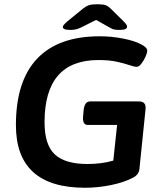

<svg xmlns="http://www.w3.org/2000/svg" viewBox="-20 -878 779 905"><path d="M381 7Q55 7 55 -288Q55 -496 155 -601.5Q255 -707 450 -707Q506 -707 561.5 -696Q617 -685 647 -668Q674 -654 674 -639Q674 -629 666 -611Q658 -593 646.5 -578Q635 -563 624 -563Q613 -563 590 -571Q567 -579 531 -587Q495 -595 444 -595Q190 -595 190 -302Q190 -195 238.5 -150Q287 -105 392 -105Q460 -105 514 -121L532 -289H394Q367 -289 372 -332L374 -357Q378 -400 405 -400H635Q670 -400 666 -363L637 -80Q634 -54 606 -40Q564 -18 502.5 -5.5Q441 7 381 7ZM311 -737Q291 -737 283.5 -741Q276 -745 276 -750Q276 -755 280.5 -760.5Q285 -766 296 -776L372 -838Q386 -849 399 -853.5Q412 -858 439 -858Q466 -858 478 -853.5Q490 -849 502 -837L564 -776Q574 -766 576.5 -760.5Q579 -755 579 -752Q579 -746 572 -741.5Q565 -737 544 -737Q531 -737 520.5 -738.5Q510 -740 499 -747L433 -784L361 -748Q346 -741 335 -739Q324 -737 311 -737Z"/></svg>

Font: Asap Semi Expanded Semi Expanded SemiBold
Style: Italic
Weight: 600
Width: 6
Italic angle: -6°
Designer: Pablo Cosgaya
Foundry: Omnibus-Type
Version: Version 3.001; ttfautohint (v1.8.4.7-5d5b)